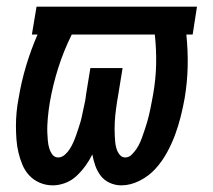

<svg xmlns="http://www.w3.org/2000/svg" viewBox="-20 -550 640 578"><path d="M139 8Q118 8 99.5 0Q81 -8 68 -22Q55 -36 47.5 -54Q40 -72 35.5 -91Q31 -110 29.5 -130.5Q28 -151 28 -171.5Q28 -192 30 -213Q32 -234 36 -254Q44 -303 58.5 -351.5Q73 -400 93 -446H76L90 -530H573L560 -446H541Q546 -398 545 -350.5Q544 -303 536 -255Q531 -227 524 -199Q517 -171 507 -144Q497 -117 482.5 -90.5Q468 -64 448 -42Q428 -20 400.5 -6Q373 8 345 8Q327 8 310.5 0.5Q294 -7 283.5 -20.5Q273 -34 267 -51Q261 -68 258 -85Q249 -67 237 -50.5Q225 -34 210 -20Q195 -6 176 1Q157 8 139 8ZM357 -76Q368 -76 376.5 -84.5Q385 -93 391 -102Q397 -111 401.5 -121Q406 -131 409.5 -141.5Q413 -152 416.5 -162Q420 -172 423 -182.5Q426 -193 428.5 -203.5Q431 -214 433 -224Q435 -234 437 -244.5Q439 -255 441 -266Q449 -311 450 -356Q451 -401 446 -446H196Q172 -398 155.5 -346Q139 -294 130 -242Q128 -230 126.5 -218.5Q125 -207 124 -195.5Q123 -184 122.5 -172.5Q122 -161 122.5 -149.5Q123 -138 124 -126.5Q125 -115 128 -104.5Q131 -94 137.5 -85Q144 -76 155 -76Q155 -76 155 -76Q155 -76 155 -76Q166 -76 175 -84Q184 -92 190 -101.5Q196 -111 200.5 -121Q205 -131 208.5 -141Q212 -151 215.5 -161.5Q219 -172 222 -182Q225 -192 227 -202.5Q229 -213 231.5 -223.5Q234 -234 236 -244.5Q238 -255 239 -265L252 -345H349L336 -265Q334 -255 332.5 -244.5Q331 -234 329.5 -223.5Q328 -213 327 -202.5Q326 -192 325.5 -182Q325 -172 325 -161.5Q325 -151 325.5 -141Q326 -131 327 -121Q328 -111 331 -101.5Q334 -92 340.5 -84Q347 -76 357 -76Z"/></svg>

Font: Iosevka Curly Slab MdExObl
Style: Regular
Weight: 500
Width: 7
Italic angle: -9°
Monospace: yes
Designer: Belleve Invis
Foundry: Belleve Invis
Version: Version 11.1.0; ttfautohint (v1.8.3)